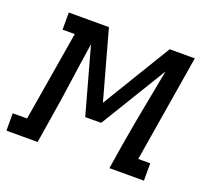

<svg xmlns="http://www.w3.org/2000/svg" viewBox="-139 -649 836 769"><g transform="rotate(20 279.0 -265.0)"><path d="M-42 0V-74H19L83 -457H31V-530H202L283 -237L461 -530H568L493 -74H544V0H397L414 -106Q428 -190 444 -273.5Q460 -357 476 -441L304 -159H236L158 -441Q145 -357 133.5 -273.5Q122 -190 108 -106L91 0Z"/></g></svg>

Font: Iosevka Slab Extended
Style: Italic
Weight: 400
Width: 7
Italic angle: -9°
Monospace: yes
Designer: Belleve Invis
Foundry: Belleve Invis
Version: Version 11.1.0; ttfautohint (v1.8.3)